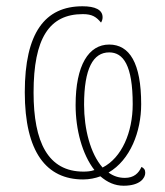

<svg xmlns="http://www.w3.org/2000/svg" viewBox="-20 -562 526 612"><path d="M374 30C427 30 443 5 443 -11C443 -21 439 -26 431 -30C422 -10 407 5 378 5C358 5 341 -1 326 -12C395 -52 430 -142 430 -230C430 -361 393 -420 328 -420C263 -420 221 -355 221 -227C221 -149 242 -70 281 -20C270 -16 258 -15 246 -15C133 -15 87 -109 87 -267C87 -440 137 -517 244 -517C274 -517 287 -508 302 -490C305 -495 307 -500 307 -507C307 -531 283 -542 243 -542C123 -542 59 -457 59 -268C59 -77 128 10 245 10C265 10 284 6 300 0C322 19 346 30 374 30ZM307 -28C268 -72 248 -151 248 -228C248 -344 277 -395 328 -395C373 -395 403 -354 403 -230C403 -140 368 -59 307 -28Z"/></svg>

Font: Noto Serif SemiCondensed Thin
Style: Regular
Weight: 100
Width: 4
Designer: Monotype Design Team
Foundry: Monotype Imaging Inc.
Version: Version 2.015